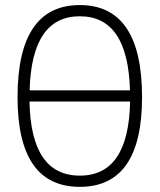

<svg xmlns="http://www.w3.org/2000/svg" viewBox="-20 -723 626 753"><path d="M293 9.8Q48.8 9.8 48.8 -341.8Q48.8 -703.1 293 -703.1Q537.1 -703.1 537.1 -341.8Q537.1 9.8 293 9.8ZM293 -34.2Q484.9 -34.2 490.2 -324.7H95.7Q101.1 -34.2 293 -34.2ZM96.2 -368.7H489.7Q481.9 -659.2 293 -659.2Q104 -659.2 96.2 -368.7Z"/></svg>

Font: Cascadia Code NF ExtraLight
Style: Regular
Weight: 200
Monospace: yes
Designer: Aaron Bell
Foundry: Saja Typeworks
Version: Version 2404.023; ttfautohint (v1.8.4)